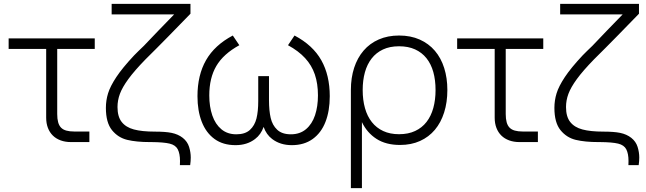

<svg xmlns="http://www.w3.org/2000/svg" viewBox="-20 -740 3364 1000"><path d="M25 -540H473.5V-485H278V-146Q278 -121 282.8 -103.5Q287.5 -86 298 -75.2Q308.5 -64.5 325.5 -59.8Q342.5 -55 367 -55H445.5V0H350Q320 0 296 -8.8Q272 -17.5 255.2 -34Q238.5 -50.5 229.5 -74Q220.5 -97.5 220.5 -127V-485H25Z M917 120Q917.5 108.5 917.5 98.5Q917.5 60.5 906 38Q894.5 15.5 863.5 8Q832.5 0.5 769.5 0H761Q690.5 0 642.8 -11.5Q595 -23 563.2 -62.2Q531.5 -101.5 531.5 -178Q531.5 -217 542.8 -253.8Q554 -290.5 586 -338.8Q618 -387 678.5 -451.5Q690 -463 701.5 -474.5Q713 -486 729.5 -501.5Q760 -533.5 803.5 -579Q847 -624.5 887 -665H561.5V-720H972V-668.5L855 -548.5Q826 -519 797 -489.8Q768 -460.5 737.5 -430.5Q680 -371.5 648.5 -328.2Q617 -285 604.5 -251.2Q592 -217.5 592 -182.5Q592 -132.5 613.8 -104.8Q635.5 -77 677.2 -65.8Q719 -54.5 786.5 -54.5Q841.5 -54.5 873.5 -48Q908 -41 932 -22Q956 -3 964.8 25Q973.5 53 973.5 80.5Q973.5 98.5 970.5 120Z M1207 16Q1141.5 16 1097.2 -16.2Q1053 -48.5 1030.8 -105.8Q1008.5 -163 1008.5 -239Q1008.5 -348.5 1053.2 -426.8Q1098 -505 1192.5 -555L1226.5 -504.5Q1143.5 -459 1106.8 -396.5Q1070 -334 1070 -243Q1070 -184.5 1085.8 -138.8Q1101.5 -93 1133 -66.8Q1164.5 -40.5 1211 -40.5Q1256.5 -40.5 1281.5 -63.2Q1306.5 -86 1315.8 -123Q1325 -160 1325 -214V-343.5H1381V-218Q1381 -164 1389.8 -126Q1398.5 -88 1423.8 -64.2Q1449 -40.5 1495 -40.5Q1542 -40.5 1573.8 -67.2Q1605.5 -94 1620.8 -139.8Q1636 -185.5 1636 -243Q1636 -304.5 1619.8 -352.2Q1603.5 -400 1569.2 -437.2Q1535 -474.5 1480 -504.5L1514 -555Q1609.5 -504.5 1653.5 -426.2Q1697.5 -348 1697.5 -239Q1697.5 -162.5 1675.2 -105.2Q1653 -48 1608.5 -16Q1564 16 1500 16Q1439.5 16 1397.5 -16Q1367 -39 1353 -79Q1339 -39 1308.5 -16Q1267 16 1207 16Z M1807.5 240V-271Q1807.5 -334.5 1824.5 -386.8Q1841.5 -439 1873.8 -476.5Q1906 -514 1952.8 -534.5Q1999.5 -555 2058.5 -555Q2119 -555 2166 -534Q2213 -513 2245 -475.5Q2277 -438 2293.5 -385.8Q2310 -333.5 2310 -271Q2310 -207 2293.2 -154.2Q2276.5 -101.5 2245 -64Q2213.5 -26.5 2167.8 -5.8Q2122 15 2063.5 15Q1990 15 1940.8 -16.8Q1891.5 -48.5 1865 -104V240ZM2058.5 -41Q2106.5 -41 2142.2 -57.8Q2178 -74.5 2201.5 -104.8Q2225 -135 2236.8 -177.5Q2248.5 -220 2248.5 -271Q2248.5 -323 2236.8 -365Q2225 -407 2201.2 -436.8Q2177.5 -466.5 2141.8 -482.8Q2106 -499 2058.5 -499Q2010 -499 1974.5 -482.2Q1939 -465.5 1915.5 -435.2Q1892 -405 1880.5 -363.2Q1869 -321.5 1869 -271Q1869 -219 1881 -176.5Q1893 -134 1916.8 -104Q1940.5 -74 1976 -57.5Q2011.5 -41 2058.5 -41Z M2361 -540H2809.5V-485H2614V-146Q2614 -121 2618.8 -103.5Q2623.5 -86 2634 -75.2Q2644.5 -64.5 2661.5 -59.8Q2678.5 -55 2703 -55H2781.5V0H2686Q2656 0 2632 -8.8Q2608 -17.5 2591.2 -34Q2574.5 -50.5 2565.5 -74Q2556.5 -97.5 2556.5 -127V-485H2361Z M3253 120Q3253.5 108.5 3253.5 98.5Q3253.5 60.5 3242 38Q3230.5 15.5 3199.5 8Q3168.5 0.5 3105.5 0H3097Q3026.5 0 2978.8 -11.5Q2931 -23 2899.2 -62.2Q2867.5 -101.5 2867.5 -178Q2867.5 -217 2878.8 -253.8Q2890 -290.5 2922 -338.8Q2954 -387 3014.5 -451.5Q3026 -463 3037.5 -474.5Q3049 -486 3065.5 -501.5Q3096 -533.5 3139.5 -579Q3183 -624.5 3223 -665H2897.5V-720H3308V-668.5L3191 -548.5Q3162 -519 3133 -489.8Q3104 -460.5 3073.5 -430.5Q3016 -371.5 2984.5 -328.2Q2953 -285 2940.5 -251.2Q2928 -217.5 2928 -182.5Q2928 -132.5 2949.8 -104.8Q2971.5 -77 3013.2 -65.8Q3055 -54.5 3122.5 -54.5Q3177.5 -54.5 3209.5 -48Q3244 -41 3268 -22Q3292 -3 3300.8 25Q3309.5 53 3309.5 80.5Q3309.5 98.5 3306.5 120Z"/></svg>

Font: Vela Sans Light
Style: Regular
Weight: 300
Designer: Principal design: Mikhail Sharanda - project Manrope.
Design modification: Ravid Balaliev
Foundry: Mikhail Sharanda
Version: Version 1.001